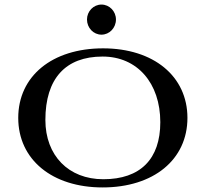

<svg xmlns="http://www.w3.org/2000/svg" viewBox="-20 -817 902 842"><path d="M361.5 -731.5C361.5 -694.8 389.9 -665 425 -665C460.1 -665 488.5 -694.8 488.5 -731.5C488.5 -767.4 460.1 -797 425 -797C389.9 -797 361.5 -767.4 361.5 -731.5ZM60 -300C60 -117 208.9 5 430 5C653.6 5 802 -117 802 -300C802 -483 653.1 -605 432 -605C208.4 -605 60 -483 60 -300ZM179 -291C179 -471.9 267 -569 430 -569C581.5 -569 683 -453.1 683 -281C683 -119.1 595.2 -31 433 -31C280.7 -31 179 -134.8 179 -291Z"/></svg>

Font: Prida01
Style: Bold
Weight: 700
Designer: gluk
Foundry: gluk
Version: Version 00.072